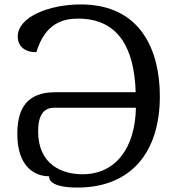

<svg xmlns="http://www.w3.org/2000/svg" viewBox="-20 -832 798 866"><path d="M333 -748C512 -748 586 -617 592 -416H231C132 -416 58 -375 58 -229C58 -77 139 -37 201 -37C201 6 275 14 329 14C569 14 701 -143 701 -398C701 -603 616 -812 344 -812C204 -812 60 -757 60 -667C60 -622 95 -597 137 -597H144C185 -730 267 -748 333 -748ZM152 -240C152 -311 176 -346 224 -346H593C590 -169 505 -46 352 -46C263 -46 152 -87 152 -240Z"/></svg>

Font: Milonga
Style: Regular
Weight: 400
Designer: Pablo Impallari, Brenda Gallo, Rodrigo Fuenzalida
Foundry: Pablo Impallari, Brenda Gallo, Rodrigo Fuenzalida
Version: Version 1.000